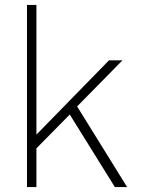

<svg xmlns="http://www.w3.org/2000/svg" viewBox="-20 -763 584 783"><path d="M90 0V-743H128.5V-214L424.5 -517H479.5L294.5 -329L498.5 0H448.5L264.5 -296L128.5 -158V0Z"/></svg>

Font: Public Sans Thin Thin
Style: Regular
Weight: 250
Version: Version 2.001